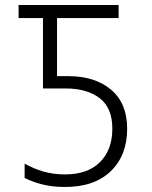

<svg xmlns="http://www.w3.org/2000/svg" viewBox="-20 -734 603 764"><path d="M239 10Q187 10 147 -0.5Q107 -11 78 -26V-83Q113 -63 152.5 -51.5Q192 -40 239 -40Q329 -40 378 -89Q427 -138 427 -222Q427 -305 376.5 -343.5Q326 -382 241 -382H151V-662H54V-714H452V-662H207V-431H252Q358 -431 422 -377Q486 -323 486 -222Q486 -116 421 -53Q356 10 239 10Z"/></svg>

Font: Noto Sans Mono SemiCondensed Light
Style: Regular
Weight: 300
Width: 4
Designer: Monotype Design Team
Foundry: Monotype Imaging Inc.
Version: Version 2.014; ttfautohint (v1.8.4.7-5d5b)